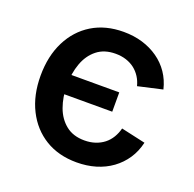

<svg xmlns="http://www.w3.org/2000/svg" viewBox="-105 -661 789 780"><g transform="rotate(20 290.0 -271.0)"><path d="M302.7 11.2Q224.6 11.2 167 -23.9Q109.4 -59.1 77.4 -122.6Q45.4 -186 45.4 -270Q45.4 -355 77.4 -418.7Q109.4 -482.4 167 -517.6Q224.6 -552.7 302.7 -552.7Q346.7 -552.7 384.5 -541.3Q422.4 -529.8 452.6 -508.5Q482.9 -487.3 503.7 -456.8Q524.4 -426.3 533.7 -387.7L428.2 -363.8Q422.9 -384.8 411.9 -402.1Q400.9 -419.4 385 -431.9Q369.1 -444.3 348.1 -451.2Q327.1 -458 302.2 -458Q253.4 -458 221.7 -432.6Q189.9 -407.2 174.6 -364.7Q159.2 -322.3 159.2 -270.5Q159.2 -218.8 174.6 -176.5Q189.9 -134.3 221.7 -108.9Q253.4 -83.5 302.2 -83.5Q327.6 -83.5 348.9 -90.6Q370.1 -97.7 386.5 -110.6Q402.8 -123.5 413.8 -141.8Q424.8 -160.2 430.2 -181.6L535.2 -158.2Q525.9 -118.2 505.1 -87.2Q484.4 -56.2 453.9 -33.9Q423.3 -11.7 385 -0.2Q346.7 11.2 302.7 11.2ZM148.9 -231.9V-315.4H369.1V-231.9Z"/></g></svg>

Font: Inter
Style: 540
Weight: 540
Designer: Rasmus Andersson
Foundry: rsms
Version: Version 4.001;git-66647c0bb